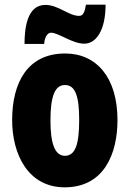

<svg xmlns="http://www.w3.org/2000/svg" viewBox="-20 -792 556 822"><path d="M85 -604H169C172 -640 187 -652 198 -652C231 -652 289 -605 341 -605C392 -605 432 -663 432 -772H348C343 -741 336 -724 319 -724C274 -724 230 -771 174 -771C94 -771 85 -666 85 -604ZM483 -278C483 -460 393 -563 259 -563C97 -563 32 -437 32 -278C32 -132 100 10 257 10C427 10 483 -136 483 -278ZM196 -276C196 -380 215 -428 258 -428C303 -428 319 -379 319 -278C319 -176 303 -125 258 -125C215 -125 196 -177 196 -276Z"/></svg>

Font: Noto Sans Arabic UI XCn Bk
Style: Regular
Weight: 900
Width: 2
Designer: Monotype Design Team, Nadine Chahine and Nizar Qandah
Foundry: Monotype Imaging Inc.
Version: Version 2.010